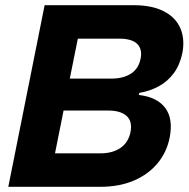

<svg xmlns="http://www.w3.org/2000/svg" viewBox="-20 -720 727 740"><path d="M522 -494Q527 -519 519 -536.5Q511 -554 491 -562.5Q471 -571 441 -571H280L249 -417H409Q455 -417 484.5 -436Q514 -455 522 -494ZM12 0 152 -700H494Q566 -700 611.5 -676.5Q657 -653 675 -611.5Q693 -570 683 -516Q673 -469 649.5 -437.5Q626 -406 592 -387.5Q558 -369 517 -362L515 -354Q585 -346 616.5 -304.5Q648 -263 634 -190Q623 -134 587.5 -91Q552 -48 496 -24Q440 0 366 0ZM192 -129H367Q414 -129 444.5 -150Q475 -171 483 -211Q491 -253 467.5 -273.5Q444 -294 397 -294H225Z"/></svg>

Font: Albert Sans ExtraBold
Style: Italic
Weight: 800
Italic angle: -11.25°
Designer: Andreas Rasmussen
Foundry: a.Foundry
Version: Version 1.025